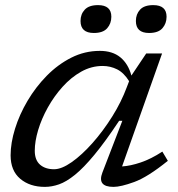

<svg xmlns="http://www.w3.org/2000/svg" viewBox="-20 -721 696 751"><path d="M380.5 -46 458.5 -248.5H446Q391.5 -166.5 349.2 -115.5Q307 -64.5 273.2 -37.2Q239.5 -10 211 0Q182.5 10 155.5 10Q96.5 10 59 -21.8Q21.5 -53.5 21.5 -113.5Q21.5 -162 38.8 -217.5Q56 -273 87.8 -326.8Q119.5 -380.5 163 -424.8Q206.5 -469 259 -495.5Q311.5 -522 370.5 -522Q420 -522 450.8 -496.8Q481.5 -471.5 494 -425.5L552 -512H614L457.5 -70Q490 -72 530.2 -85.5Q570.5 -99 615 -128L636.5 -92Q558 -28.5 505.2 -9.2Q452.5 10 424 10Q359 10 380.5 -46ZM116 -131.5Q116 -95 136.5 -77Q157 -59 191.5 -59Q221 -59 260.8 -87Q300.5 -115 341.8 -161.5Q383 -208 418.8 -265Q454.5 -322 476 -380L485 -403.5Q464.5 -436.5 438 -449.8Q411.5 -463 381.5 -463Q337.5 -463 297.8 -440.8Q258 -418.5 224.8 -381.5Q191.5 -344.5 167 -300.5Q142.5 -256.5 129.2 -212.2Q116 -168 116 -131.5ZM347 -592Q295 -592 295 -639Q295 -665.5 311.5 -683.2Q328 -701 363.5 -701Q415.5 -701 415.5 -655.5Q415.5 -629 399.2 -610.5Q383 -592 347 -592ZM563 -592Q511.5 -592 511.5 -639Q511.5 -665.5 527.8 -683.2Q544 -701 579.5 -701Q631.5 -701 631.5 -655.5Q631.5 -629 615.2 -610.5Q599 -592 563 -592Z"/></svg>

Font: Newsreader Caption
Style: Italic
Weight: 400
Italic angle: -17°
Designer: Hugues Gentile
Foundry: Production Type
Version: Version 1.001